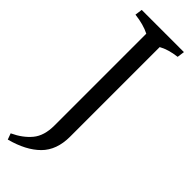

<svg xmlns="http://www.w3.org/2000/svg" viewBox="-296 -680 891 891"><g transform="rotate(45 149.5 -234.5)"><path d="M198 -16Q198 72 147.5 122.5Q97 173 3 198L-8 168Q46 143 78 104.5Q110 66 110 -1V-604Q71 -624 12 -631L17 -667H294Q293 -655 289 -631Q233 -624 198 -604Z"/></g></svg>

Font: Caladea
Style: Regular
Weight: 400
Designer: Carolina Giovagnoli and Andres Torresi
Foundry: Carolina Giovagnoli and Andres Torresi
Version: Version 1.002